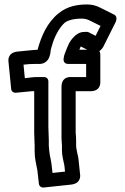

<svg xmlns="http://www.w3.org/2000/svg" viewBox="-20 -771 563 865"><path d="M427.4 -540.5C435 -545.9 441.9 -553.6 445.7 -561L500.7 -671C507.1 -683.9 506 -699.3 495 -704.7L431.2 -736.6C413.8 -745.7 394.2 -750.9 373.3 -750.9C327.1 -750.9 283.6 -742.7 244.9 -711.8C192.5 -670 166.6 -609.9 149.2 -546.7C144.1 -546.5 137.1 -546.2 130.8 -545.8L59.4 -538.7C9.9 -533.8 18.3 -492.2 18.3 -492.2L30.3 -370.2C31.3 -359.8 39.9 -352.1 52.5 -353.3C76.3 -355.6 99 -357.9 123 -360.1L134.1 -360.1V-174.7C134.1 -151.6 136.1 -132.7 136.1 -115.7V-88.7C136.1 -54.2 143.5 -32.3 148.4 -3.2L155.3 57.2C156.5 67.4 165.2 75 177.8 73.7L299.8 60.7C349.3 55.4 340.7 14.1 340.7 14.1L333.7 -52.9C332.9 -61.3 331.2 -69.8 328.3 -80.7L325.4 -95.1C323.8 -103.3 322.9 -108.5 322.9 -118.3V-140.3C322.9 -150.6 322.2 -160.6 320.9 -172.8V-360.1H387.7C437.5 -360.1 431.9 -404.3 431.9 -404.3V-527.3C431.9 -531.3 430.3 -537.1 427.4 -540.5ZM91.9 -418.7 85.9 -479.7 111.2 -482.2C120 -482.8 129.4 -483.1 140.7 -483.1L160.7 -483.1C172.3 -483.1 196.6 -490.6 203.9 -519.6C204 -520 207.4 -529.8 207.9 -540.6C208.5 -549 213.8 -564.1 218.3 -579.5C231.3 -618.3 252.4 -651.8 271.8 -668.8C284.5 -678.5 308.5 -687.1 348.7 -687.1C361.1 -687.1 373.6 -684.3 386.8 -677.3L433 -654.3L410.7 -609.6L379.2 -625.7C372.6 -629 365.5 -626.9 357.3 -626.9C320.6 -626.8 295.5 -583 293.6 -580C292.4 -578.1 291.1 -575.6 290.4 -574.1L282.4 -556.1C282.2 -555.6 281.9 -554.9 281.8 -554.5L275.8 -539.5C272.5 -531.4 268 -519.7 267.2 -510.7C263.1 -493.5 272.8 -483.1 285.7 -483.1H368.1V-423.9H301.3C301.3 -423.9 257.1 -429.5 257.1 -379.7V-146.7C257.1 -135.7 259.1 -124.4 259.1 -115.7L259.1 -93.7C259.1 -80 260.8 -69.9 262.6 -60.9L265.6 -45.9C267.5 -36.7 269.8 -28.1 270.3 -23.1L272.9 2.1L216.6 8.1L211.6 -34.8C209.4 -48.4 206.2 -65.5 204.4 -72.2C202.5 -85.6 200.8 -99.8 199.9 -114.1V-140.3C199.9 -161.1 197.9 -179.5 197.9 -199.3V-404.3C197.9 -416.4 189 -423.9 178.3 -423.9H146.3C127.9 -423.9 109.6 -420.5 91.9 -418.7ZM373.1 -546.9H337.6L339.9 -552.7L343.9 -561.7Z"/></svg>

Font: Tape
Style: Regular
Weight: 500
Foundry: Cannot Into Space Fonts
Version: Version 0.97